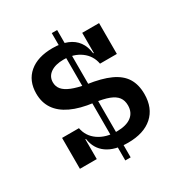

<svg xmlns="http://www.w3.org/2000/svg" viewBox="-217 -998 1161 1243"><g transform="rotate(-30 364.0 -376.0)"><path d="M395 -852V100H355V-852ZM428.5 10Q330.5 10 272.8 -30.5Q215 -71 204 -148H181L199.5 -231Q211.5 -166 266.2 -128Q321 -90 402 -90Q472.5 -90 510.5 -118.5Q548.5 -147 548.5 -200.5Q548.5 -237 530.5 -261.2Q512.5 -285.5 472.8 -300.8Q433 -316 366 -325Q268 -337.5 202.8 -368.2Q137.5 -399 104.8 -447.5Q72 -496 72 -562.5Q72 -658 135.2 -711.8Q198.5 -765.5 310 -765.5Q373.5 -765.5 418.5 -747.2Q463.5 -729 489.5 -693.2Q515.5 -657.5 522 -604.5H545L526.5 -524.5Q515 -588.5 462.5 -627Q410 -665.5 335 -665.5Q273.5 -665.5 237.5 -640.5Q201.5 -615.5 201.5 -572Q201.5 -541 220.2 -518.5Q239 -496 279.5 -479.5Q320 -463 385.5 -451.5Q488.5 -437 553 -407.5Q617.5 -378 647.5 -329.8Q677.5 -281.5 677.5 -211Q677.5 -106.5 612.2 -48.2Q547 10 428.5 10ZM73.5 0V-231H199.5V0ZM526.5 -524.5V-755H652.5V-524.5Z"/></g></svg>

Font: Hepta Slab SemiBold
Style: Regular
Weight: 600
Designer: Michael LaGattuta
Foundry: Michael LaGattuta
Version: Version 1.102